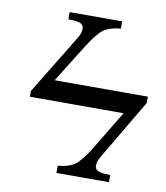

<svg xmlns="http://www.w3.org/2000/svg" viewBox="-76 -721 677 785"><g transform="rotate(10 262.5 -328.5)"><path d="M50 -312 202 -561Q214 -580 214 -600Q214 -614 200.5 -620.5Q187 -627 150 -627V-657H368V-627Q323 -623 298 -605.5Q273 -588 236 -529L138 -372H525V-346L378 -97Q365 -77 365 -57Q365 -43 378.5 -36.5Q392 -30 429 -30V0H211V-30Q257 -34 282 -52Q307 -70 343 -129L439 -288H50Z"/></g></svg>

Font: myMathFont
Style: Regular
Weight: 400
Designer: Ross Mills, John Hudson & Paul Hanslow, Tiro Typeworks Ltd; with prior portions MicroPress Inc., and Coen Hoffman. Math 
Foundry: Tiro Typeworks Ltd
Version: Version 2.13 b171